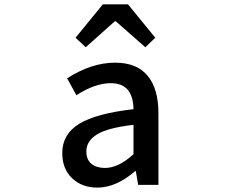

<svg xmlns="http://www.w3.org/2000/svg" viewBox="-20 -854 1040 887"><path d="M429.7 12.7Q358.4 12.7 313 -30.8Q267.6 -74.2 267.6 -146.5Q267.6 -234.4 346.2 -282.2Q424.8 -330.1 596.7 -349.6Q594.7 -469.7 492.2 -469.7Q418.9 -469.7 333 -414.1L290 -492.2Q403.3 -564.5 511.7 -564.5Q612.3 -564.5 662.1 -503.9Q711.9 -443.4 711.9 -331.1V0H618.2L607.4 -63.5H604.5Q516.6 12.7 429.7 12.7ZM464.8 -78.1Q527.3 -78.1 596.7 -141.6V-277.3Q478.5 -263.7 428.7 -233.4Q378.9 -203.1 378.9 -154.3Q378.9 -116.2 402.3 -97.2Q425.8 -78.1 464.8 -78.1ZM329.1 -679.7 455.1 -834H571.3L697.3 -679.7L651.4 -635.7L514.6 -755.9H510.7L376 -635.7Z"/></svg>

Font: GenEi Gothic M SemiBold
Style: Regular
Weight: 500
Designer: o_tamon (Modified); [Source Han Sans]
Ryoko NISHIZUKA  (kana & ideographs); Paul D. Hunt (Latin, Greek & Cyrillic); Wenl
Version: Version 1.1a;Original Version 1.004